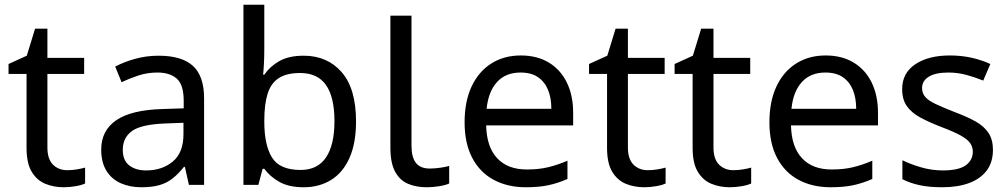

<svg xmlns="http://www.w3.org/2000/svg" viewBox="-20 -780 4254 810"><path d="M264 -62Q284 -62 305 -65.5Q326 -69 339 -73V-6Q325 1 299 5.5Q273 10 249 10Q207 10 171.5 -4.5Q136 -19 114 -55Q92 -91 92 -156V-468H16V-510L93 -545L128 -659H180V-536H335V-468H180V-158Q180 -109 203.5 -85.5Q227 -62 264 -62Z M649 -545Q747 -545 794 -502Q841 -459 841 -365V0H777L760 -76H756Q733 -47 708.5 -27.5Q684 -8 652.5 1Q621 10 576 10Q528 10 489.5 -7Q451 -24 429 -59.5Q407 -95 407 -149Q407 -229 470 -272.5Q533 -316 664 -320L755 -323V-355Q755 -422 726 -448Q697 -474 644 -474Q602 -474 564 -461.5Q526 -449 493 -433L466 -499Q501 -518 549 -531.5Q597 -545 649 -545ZM675 -259Q575 -255 536.5 -227Q498 -199 498 -148Q498 -103 525.5 -82Q553 -61 596 -61Q664 -61 709 -98.5Q754 -136 754 -214V-262Z M1095 -575Q1095 -541 1093.5 -511.5Q1092 -482 1090 -465H1095Q1118 -499 1158 -522Q1198 -545 1261 -545Q1361 -545 1421.5 -475.5Q1482 -406 1482 -268Q1482 -176 1454.5 -114Q1427 -52 1377 -21Q1327 10 1261 10Q1198 10 1158 -13Q1118 -36 1095 -68H1088L1070 0H1007V-760H1095ZM1246 -472Q1189 -472 1156 -450.5Q1123 -429 1109 -384.5Q1095 -340 1095 -271V-267Q1095 -168 1127.5 -115.5Q1160 -63 1248 -63Q1320 -63 1355.5 -116Q1391 -169 1391 -269Q1391 -370 1355.5 -421Q1320 -472 1246 -472Z M1780 10Q1736 10 1701.5 -4.5Q1667 -19 1647 -55.5Q1627 -92 1627 -157V-714H1716V-165Q1716 -117 1734.5 -93Q1753 -69 1793 -69Q1815 -69 1838.5 -72.5Q1862 -76 1875 -80V-6Q1861 1 1833.5 5.5Q1806 10 1780 10Z M2177 -546Q2246 -546 2295.5 -516Q2345 -486 2371.5 -431.5Q2398 -377 2398 -304V-251H2031Q2033 -160 2077.5 -112.5Q2122 -65 2202 -65Q2253 -65 2292.5 -74.5Q2332 -84 2374 -102V-25Q2333 -7 2293 1.5Q2253 10 2198 10Q2122 10 2063.5 -21Q2005 -52 1972.5 -113.5Q1940 -175 1940 -264Q1940 -352 1969.5 -415Q1999 -478 2052.5 -512Q2106 -546 2177 -546ZM2176 -474Q2113 -474 2076.5 -433.5Q2040 -393 2033 -321H2306Q2306 -367 2292 -401Q2278 -435 2249.5 -454.5Q2221 -474 2176 -474Z M2713 -62Q2733 -62 2754 -65.5Q2775 -69 2788 -73V-6Q2774 1 2748 5.5Q2722 10 2698 10Q2656 10 2620.5 -4.5Q2585 -19 2563 -55Q2541 -91 2541 -156V-468H2465V-510L2542 -545L2577 -659H2629V-536H2784V-468H2629V-158Q2629 -109 2652.5 -85.5Q2676 -62 2713 -62Z M3074 -62Q3094 -62 3115 -65.5Q3136 -69 3149 -73V-6Q3135 1 3109 5.5Q3083 10 3059 10Q3017 10 2981.5 -4.5Q2946 -19 2924 -55Q2902 -91 2902 -156V-468H2826V-510L2903 -545L2938 -659H2990V-536H3145V-468H2990V-158Q2990 -109 3013.5 -85.5Q3037 -62 3074 -62Z M3463 -546Q3532 -546 3581.5 -516Q3631 -486 3657.5 -431.5Q3684 -377 3684 -304V-251H3317Q3319 -160 3363.5 -112.5Q3408 -65 3488 -65Q3539 -65 3578.5 -74.5Q3618 -84 3660 -102V-25Q3619 -7 3579 1.5Q3539 10 3484 10Q3408 10 3349.5 -21Q3291 -52 3258.5 -113.5Q3226 -175 3226 -264Q3226 -352 3255.5 -415Q3285 -478 3338.5 -512Q3392 -546 3463 -546ZM3462 -474Q3399 -474 3362.5 -433.5Q3326 -393 3319 -321H3592Q3592 -367 3578 -401Q3564 -435 3535.5 -454.5Q3507 -474 3462 -474Z M4169 -148Q4169 -96 4143 -61Q4117 -26 4069 -8Q4021 10 3955 10Q3899 10 3858.5 1Q3818 -8 3787 -24V-104Q3819 -88 3864.5 -74.5Q3910 -61 3957 -61Q4024 -61 4054 -82.5Q4084 -104 4084 -140Q4084 -160 4073 -176Q4062 -192 4033.5 -208Q4005 -224 3952 -244Q3900 -264 3863 -284Q3826 -304 3806 -332Q3786 -360 3786 -404Q3786 -472 3841.5 -509Q3897 -546 3987 -546Q4036 -546 4078.5 -536.5Q4121 -527 4158 -510L4128 -440Q4094 -454 4057 -464Q4020 -474 3981 -474Q3927 -474 3898.5 -456.5Q3870 -439 3870 -409Q3870 -387 3883 -371.5Q3896 -356 3926.5 -341.5Q3957 -327 4008 -307Q4059 -288 4095 -268Q4131 -248 4150 -219.5Q4169 -191 4169 -148Z"/></svg>

Font: ukannada15
Style: Book
Weight: 400
Designer: Jelle Bosma - Monotype Design Team
Foundry: Monotype Imaging Inc.
Version: Version 2.003